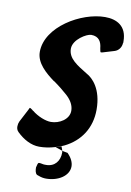

<svg xmlns="http://www.w3.org/2000/svg" viewBox="-97 -790 691 1010"><g transform="rotate(10 249.0 -284.5)"><path d="M498 -612V-621C498 -702 444 -730 381 -730C254 -730 74 -625 74 -490C74 -430 128 -385 174 -351V-352C204 -331 230 -310 251 -291C277 -267 291 -241 291 -213C291 -167 240 -137 195 -137C167 -137 125 -153 93 -179L94 -178C92 -179 90 -180 89 -182C81 -188 76 -191 74 -191C73 -191 71 -187 68 -180L32 -111C28 -102 26 -94 26 -85V-82C26 -76 27 -64 38 -54C72 -21 114 2 157 2C184 2 212 -2 242 -11C270 -20 285 -26 288 -28C371 -69 421 -144 421 -242C421 -353 369 -403 337 -420C282 -454 232 -482 232 -535C232 -585 302 -625 325 -625C368 -625 381 -596 384 -564C386 -550 388 -543 391 -543C391 -543 394 -543 398 -544C419 -550 440 -557 461 -563C481 -569 496 -588 497 -611ZM193 89C184 87 177 86 172 86C167 86 165 91 162 104C161 107 160 110 160 112C160 124 161 142 172 150L181 153C196 159 209 161 222 161C287 161 343 125 343 75C343 53 332 30 310 8C306 7 301 6 294 5H295C293 5 291 5 281 2C279 -3 277 -10 273 -20C262 -17 252 -14 243 -11C262 -4 273 -1 281 2C282 7 282 10 282 12C282 56 256 90 210 90C202 90 196 90 192 89ZM171 149 173 150C173 150 173 150 172 150Z"/></g></svg>

Font: Bangerz
Style: Regular
Weight: 400
Designer: vernon adams
Foundry: Vernon Adams
Version: Version 2.10;December 28, 2023;FontCreator 13.0.0.2683 64-bi